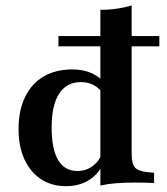

<svg xmlns="http://www.w3.org/2000/svg" viewBox="-20 -651 593 683"><path d="M214.5 11.3Q163.7 11.3 125.8 -13.7Q87.9 -38.7 66.9 -84.3Q46 -129.8 46 -191.9Q46 -258.1 69 -305.6Q91.9 -353.2 134.7 -378.6Q177.4 -404 237.1 -404Q278.2 -404 308.5 -389.5Q338.7 -375 354 -352.4L346 -317.7Q335.5 -335.5 315.3 -347.2Q295.2 -358.9 267.7 -358.9Q216.9 -358.9 190.3 -317.7Q163.7 -276.6 163.7 -196.8Q163.7 -121 186.7 -81.9Q209.7 -42.7 255.6 -42.7Q285.5 -42.7 309.3 -60.1Q333.1 -77.4 344.4 -108.9L350.8 -79Q336.3 -37.1 300.4 -12.9Q264.5 11.3 214.5 11.3ZM337.1 0V-208.1H448.4V-102.4Q448.4 -68.5 460.1 -55.2Q471.8 -41.9 504.8 -38.7L528.2 -36.3V0Q510.5 -0.8 495.2 -1.2Q479.8 -1.6 460.5 -1.6Q423.4 -1.6 393.1 0.8Q362.9 3.2 337.1 8.9ZM337.1 -208.1V-616.1Q368.5 -616.1 396 -620.2Q423.4 -624.2 448.4 -631.5V-208.1ZM187.9 -486.3V-522.6H546.8V-486.3Z"/></svg>

Font: Playfair 9pt
Style: Bold
Weight: 700
Designer: Claus Eggers Sørensen
Foundry: Claus Eggers Sørensen
Version: Version 2.203